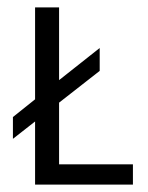

<svg xmlns="http://www.w3.org/2000/svg" viewBox="-20 -500 400 520"><path d="M75 0V-171L15 -124V-183L75 -231V-480H140V-283L250 -370V-308L140 -222V-55H340V0Z"/></svg>

Font: Glametrix
Style: Regular
Weight: 500
Designer: gluk
Foundry: gluk
Version: Version 0.40